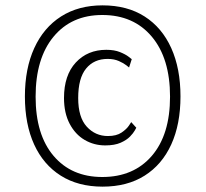

<svg xmlns="http://www.w3.org/2000/svg" viewBox="-20 -683 769 717"><path d="M363 14Q272 14 207 -27Q142 -68 107.5 -143.5Q73 -219 73 -323Q73 -427 108 -503.5Q143 -580 208 -621.5Q273 -663 363 -663Q455 -663 520 -621.5Q585 -580 619.5 -503.5Q654 -427 654 -323Q654 -219 619.5 -143.5Q585 -68 520 -27Q455 14 363 14ZM362 -22Q479 -22 547 -101Q615 -180 615 -322Q615 -465 547 -546Q479 -627 362 -627Q247 -627 180 -546Q113 -465 113 -322Q113 -180 180 -101Q247 -22 362 -22ZM373 -140Q331 -140 296 -160.5Q261 -181 240 -221Q219 -261 219 -317Q219 -402 263 -449.5Q307 -497 377 -497Q407 -497 428 -488.5Q449 -480 460.5 -471Q472 -462 472 -462L462 -431Q462 -431 452 -439Q442 -447 424 -455Q406 -463 382 -463Q331 -463 301.5 -427Q272 -391 272 -317Q272 -245 304 -210Q336 -175 383 -175Q415 -175 434 -188Q453 -201 461.5 -214Q470 -227 470 -227L489 -206Q489 -206 483.5 -196Q478 -186 465.5 -173Q453 -160 430.5 -150Q408 -140 373 -140Z"/></svg>

Font: Arsenal SC
Style: Regular
Weight: 400
Designer: Andrij Shevchenko
Foundry: Stairsfor
Version: Version 2.001; ttfautohint (v1.8.4.7-5d5b)